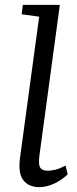

<svg xmlns="http://www.w3.org/2000/svg" viewBox="-20 -763 318 794"><path d="M143 11Q99.5 11 76.8 -17.2Q54 -45.5 63 -112L142 -694L69.5 -704L74.5 -743H227.5L143 -119.5Q138 -80.5 147 -68.8Q156 -57 176.5 -57Q192 -57 209.8 -61.5Q227.5 -66 251 -78L260 -42Q233 -16.5 202 -2.8Q171 11 143 11Z"/></svg>

Font: Merriweather 24pt Light
Style: Italic
Weight: 300
Italic angle: -7.8°
Version: Version 2.101